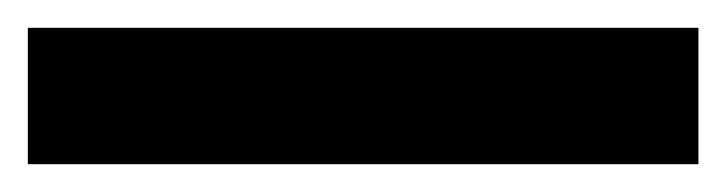

<svg xmlns="http://www.w3.org/2000/svg" viewBox="-22 55 522 138"><path d="M480 173V75H-2V173Z"/></svg>

Font: Noto Sans Myanmar UI
Style: Bold
Weight: 700
Designer: Monotype Design Team
Foundry: Monotype Imaging Inc.
Version: Version 2.103